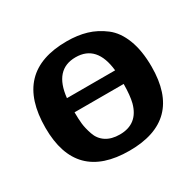

<svg xmlns="http://www.w3.org/2000/svg" viewBox="-116 -612 782 765"><g transform="rotate(-30 275.0 -229.5)"><path d="M29.8 -224.1Q29.8 -481 274.9 -481Q324.7 -481 365.2 -469Q405.8 -457 441.9 -429.4Q478 -401.9 498 -349.9Q518.1 -297.9 518.1 -224.1Q518.1 22 274.9 22Q29.8 22 29.8 -224.1ZM161.1 -220.2Q161.1 -189.5 163.6 -167.2Q166 -145 176 -115.5Q186 -85.9 210.9 -69.6Q235.8 -53.2 273.9 -53.2Q356.9 -53.2 378.9 -136.2Q386.7 -167 387.2 -220.2ZM163.1 -284.2H384.8Q371.6 -408.2 273.9 -408.2Q176.3 -408.2 163.1 -284.2Z"/></g></svg>

Font: CMU Sans Serif
Style: Bold
Weight: 700
Version: Version 0.7.0